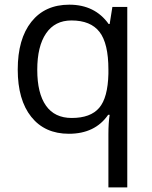

<svg xmlns="http://www.w3.org/2000/svg" viewBox="-20 -565 653 825"><path d="M288.1 -58.1Q369.1 -58.1 406.2 -101.6Q443.4 -145 445.8 -248V-266.1Q445.8 -378.4 407.7 -427.7Q369.6 -477.1 287.1 -477.1Q215.8 -477.1 178 -421.6Q140.1 -366.2 140.1 -265.1Q140.1 -164.1 177.5 -111.1Q214.8 -58.1 288.1 -58.1ZM275.9 9.8Q172.4 9.8 114.3 -63Q56.2 -135.7 56.2 -266.1Q56.2 -397.5 114.7 -471.2Q173.3 -544.9 277.8 -544.9Q387.7 -544.9 446.8 -461.9H451.2L462.9 -535.2H526.9V240.2H445.8V11.2Q445.8 -37.6 451.2 -71.8H444.8Q388.7 9.8 275.9 9.8Z"/></svg>

Font: f06900794
Style: Regular
Weight: 400
Foundry: Ascender Corporation
Version: Version 1.10